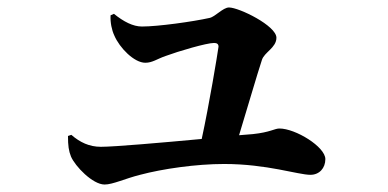

<svg xmlns="http://www.w3.org/2000/svg" viewBox="-20 -518 1040 514"><path d="M620 -156C642 -228 669 -321 681 -357C687 -378 720 -390 720 -417C720 -449 620 -498 593 -498C577 -498 556 -473 541 -470C496 -460 403 -447 360 -447C336 -447 311 -460 285 -481L276 -477C275 -458 279 -438 286 -423C300 -390 339 -350 369 -350C388 -350 400 -360 423 -368C458 -381 533 -403 553 -403C561 -403 565 -400 565 -393C562 -371 540 -238 520 -146C412 -136 286 -125 250 -125C219 -125 194 -137 171 -157L162 -154C162 -128 164 -114 170 -99C181 -73 228 -24 260 -24C282 -24 315 -40 355 -50C415 -66 505 -79 580 -79C695 -79 778 -50 811 -50C835 -50 851 -68 851 -92C851 -125 771 -174 728 -174C715 -174 704 -164 657 -159Z"/></svg>

Font: Source Han Serif
Style: Bold
Weight: 700
Designer: Ryoko NISHIZUKA 西塚涼子 (kana & ideographs); Frank Grießhammer (Latin, Greek & Cyrillic); Wenlong ZHANG 张文龙 (bopomofo); San
Foundry: Adobe Systems Incorporated
Version: Version 1.001;PS 1.001;hotconv 16.6.54;makeotf.lib2.5.65590